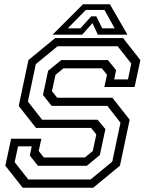

<svg xmlns="http://www.w3.org/2000/svg" viewBox="-20 -878 691 898"><path d="M86 0 5 -103 32 -229H173.5L161 -172L185 -141.5H377L414 -172L430.5 -249L406.5 -279.5H148.5L67.5 -382.5L113 -597L238 -700H555.5L636.5 -597L609.5 -471H468L480.5 -528L456.5 -558.5H277L239.5 -528L223 -451.5L247.5 -421H505.5L586.5 -318L541 -103L416 0ZM112.5 -38.5H403.5L505 -122L543.5 -304L482 -383H221.5L181 -433.5L205 -547L266.5 -597H485L523 -549.5L514 -506.5H578.5L594 -580.5L530.5 -661.5H249L147.5 -578L110.5 -403L177 -318H436.5L473 -274L447 -153L386 -102.5H157.5L119.5 -150.5L128.5 -193.5H64.5L48.5 -119.5ZM368 -858H494L576 -716H437.5L412.5 -770L364.5 -716H226ZM381.5 -831.5 297 -745.5H356L406.5 -801.5H430.5L458 -745.5H516.5L468.5 -831.5Z"/></svg>

Font: Tourney
Style: Italic
Weight: 400
Italic angle: -12°
Version: Version 1.015